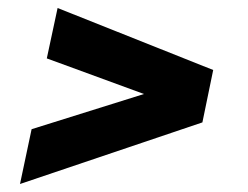

<svg xmlns="http://www.w3.org/2000/svg" viewBox="-20 -493 621 480"><path d="M30 -33 59 -170 340 -258 97 -347 124 -473 513 -318 486 -187Z"/></svg>

Font: Saira Expanded ExtraBold
Style: Italic
Weight: 800
Width: 7
Italic angle: -12°
Designer: Hector Gatti with collaboration of the Omnibus-Type team
Foundry: Omnibus-Type
Version: Version 1.101